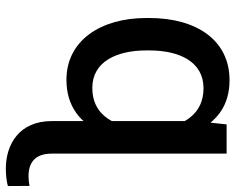

<svg xmlns="http://www.w3.org/2000/svg" viewBox="-93 -485 791 645"><g transform="rotate(90 302.5 -162.5)"><path d="M40.5 -258.3C40.5 -104 117.2 9.8 248 9.8C292.5 9.8 328.6 -1.5 358.4 -22.5C368.7 -29.8 378.4 -38.1 386.7 -47.9V58.6C386.7 168.9 465.3 213.4 546.9 213.4C568.4 213.4 589.4 210.9 605 206.5L604.5 133.8C595.2 135.7 583 137.2 572.8 137.2C527.8 137.2 496.1 117.2 496.1 58.6V-528.3H397.9L392.1 -474.1C381.8 -486.3 370.6 -497.1 358.4 -505.9C328.6 -527.3 292.5 -538.1 249 -538.1C116.7 -538.1 40.5 -429.2 40.5 -268.6ZM149.4 -268.6C149.4 -369.1 187 -450.7 276.4 -450.7C319.3 -450.7 350.1 -434.6 371.6 -409.2C377.4 -402.8 382.3 -395.5 386.7 -387.7V-142.6C381.8 -133.3 376 -125 369.6 -117.7C348.6 -92.8 317.9 -77.1 275.4 -77.1C186.5 -77.1 149.4 -160.2 149.4 -258.3Z"/></g></svg>

Font: Bert Sans Medium
Style: Regular
Weight: 500
Designer: Christian Robertson (Google), Cristiano Sobral
Foundry: Google, Cristiano Sobral
Version: Version 3.101